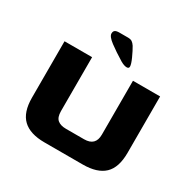

<svg xmlns="http://www.w3.org/2000/svg" viewBox="-174 -984 1185 1176"><g transform="rotate(30 418.0 -396.0)"><path d="M80 -189V-588H275V-207Q275 -163 296 -145.5Q317 -128 355 -128H484Q564 -128 564 -207V-588H756V-189Q756 -85 706 -37.5Q656 10 554 10H283Q181 10 130.5 -38Q80 -86 80 -189ZM489 -640Q471 -640 445 -655Q386 -691 345.5 -721.5Q305 -752 305 -773Q305 -789 314.5 -795.5Q324 -802 344 -802H405Q424 -802 434.5 -795Q445 -788 455 -773Q470 -748 487.5 -709.5Q505 -671 505 -654Q505 -640 489 -640Z"/></g></svg>

Font: Gold Bold
Style: Regular
Weight: 400
Designer: jaiki
Version: Version 1.000